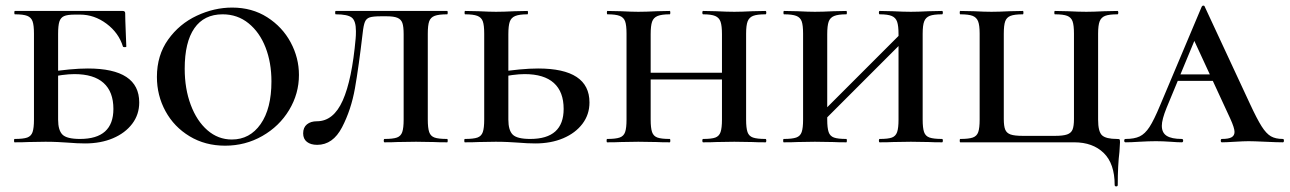

<svg xmlns="http://www.w3.org/2000/svg" viewBox="-20 -507 4594 684"><path d="M265 -12Q384 -12 384 -119Q384 -180 349 -211.5Q314 -243 245 -243Q207 -243 147 -230L144 -249Q234 -263 293 -263Q476 -263 476 -142Q476 -99 451 -66Q426 -33 382.5 -14.5Q339 4 283 4Q256 4 220 1Q206 0 186 -1Q166 -2 142 -2L81 -1Q63 0 32 0Q30 0 30 -6Q30 -12 32 -12Q63 -12 77 -17Q91 -22 96 -36.5Q101 -51 101 -81V-387Q101 -417 96 -431Q91 -445 77 -450.5Q63 -456 33 -456Q31 -456 31 -462Q31 -468 33 -468H417Q426 -468 426 -460Q426 -440 428 -392Q430 -352 430 -341Q430 -339 424.5 -339Q419 -339 418 -341Q403 -390 359.5 -422.5Q316 -455 265 -455H247Q220 -455 208 -449.5Q196 -444 191.5 -430Q187 -416 187 -386V-81Q187 -43 202.5 -27.5Q218 -12 265 -12Z M539 -233Q539 -310 579 -366Q619 -422 681 -451Q743 -480 807 -480Q878 -480 932 -445.5Q986 -411 1015.5 -356Q1045 -301 1045 -240Q1045 -173 1010 -115Q975 -57 914.5 -22.5Q854 12 782 12Q711 12 655.5 -21.5Q600 -55 569.5 -111Q539 -167 539 -233ZM947 -217Q947 -284 926 -338Q905 -392 865.5 -424Q826 -456 773 -456Q707 -456 672.5 -406.5Q638 -357 638 -262Q638 -191 659.5 -133.5Q681 -76 719 -43Q757 -10 806 -10Q870 -10 908.5 -65Q947 -120 947 -217Z M1272 -389Q1258 -269 1244.5 -192.5Q1231 -116 1198.5 -53.5Q1166 9 1110 9Q1087 9 1073.5 -1.5Q1060 -12 1060 -32Q1060 -53 1073.5 -64Q1087 -75 1109 -75Q1168 -75 1201 -149Q1234 -223 1247 -370Q1248 -380 1248 -396Q1248 -433 1233 -444.5Q1218 -456 1176 -456Q1174 -456 1174 -462Q1174 -468 1176 -468H1573Q1575 -468 1575 -462Q1575 -456 1573 -456Q1543 -456 1528.5 -450.5Q1514 -445 1509 -431Q1504 -417 1504 -387V-81Q1504 -51 1509 -36.5Q1514 -22 1528 -17Q1542 -12 1573 -12Q1575 -12 1575 -6Q1575 0 1573 0Q1543 0 1525 -1L1462 -2L1395 -1Q1379 0 1350 0Q1347 0 1347 -6Q1347 -12 1350 -12Q1380 -12 1394 -17Q1408 -22 1413 -36.5Q1418 -51 1418 -81V-385Q1418 -412 1413.5 -425Q1409 -438 1396 -443.5Q1383 -449 1357 -449H1338Q1309 -449 1297 -445Q1285 -441 1280 -429Q1275 -417 1272 -389Z M1869 -12Q1988 -12 1988 -119Q1988 -180 1953 -211.5Q1918 -243 1849 -243Q1811 -243 1751 -230L1748 -249Q1838 -263 1897 -263Q2080 -263 2080 -142Q2080 -99 2055 -66Q2030 -33 1986.5 -14.5Q1943 4 1887 4Q1860 4 1824 1Q1810 0 1790 -1Q1770 -2 1746 -2L1685 -1Q1667 0 1636 0Q1634 0 1634 -6Q1634 -12 1636 -12Q1667 -12 1681 -17Q1695 -22 1700 -36.5Q1705 -51 1705 -81V-387Q1705 -417 1700 -431Q1695 -445 1680.5 -450.5Q1666 -456 1637 -456Q1635 -456 1635 -462Q1635 -468 1637 -468L1685 -467Q1725 -465 1747 -465Q1773 -465 1813 -467L1859 -468Q1861 -468 1861 -462Q1861 -456 1859 -456Q1830 -456 1815.5 -450Q1801 -444 1796 -429.5Q1791 -415 1791 -385V-81Q1791 -43 1806.5 -27.5Q1822 -12 1869 -12Z M2485 -456Q2482 -456 2482 -462Q2482 -468 2485 -468L2531 -467Q2571 -465 2596 -465Q2620 -465 2660 -467L2707 -468Q2710 -468 2710 -462Q2710 -456 2707 -456Q2677 -456 2663 -450.5Q2649 -445 2643.5 -431Q2638 -417 2638 -387V-81Q2638 -51 2643 -36.5Q2648 -22 2662.5 -17Q2677 -12 2707 -12Q2710 -12 2710 -6Q2710 0 2707 0Q2677 0 2660 -1L2596 -2L2532 -1Q2515 0 2485 0Q2482 0 2482 -6Q2482 -12 2485 -12Q2515 -12 2528.5 -17Q2542 -22 2547 -36.5Q2552 -51 2552 -81V-385Q2552 -415 2547 -429.5Q2542 -444 2528 -450Q2514 -456 2485 -456ZM2252 -248H2591V-224H2252ZM2144 -456Q2142 -456 2142 -462Q2142 -468 2144 -468L2192 -467Q2232 -465 2254 -465Q2280 -465 2320 -467L2366 -468Q2368 -468 2368 -462Q2368 -456 2366 -456Q2337 -456 2322.5 -450Q2308 -444 2303 -429.5Q2298 -415 2298 -385V-81Q2298 -51 2303 -36.5Q2308 -22 2322 -17Q2336 -12 2366 -12Q2368 -12 2368 -6Q2368 0 2366 0Q2336 0 2319 -1L2254 -2L2192 -1Q2174 0 2143 0Q2141 0 2141 -6Q2141 -12 2143 -12Q2173 -12 2187.5 -17Q2202 -22 2207 -36.5Q2212 -51 2212 -81V-387Q2212 -417 2207 -431Q2202 -445 2187.5 -450.5Q2173 -456 2144 -456Z M3114 -456Q3111 -456 3111 -462Q3111 -468 3114 -468L3160 -467Q3200 -465 3225 -465Q3249 -465 3289 -467L3336 -468Q3339 -468 3339 -462Q3339 -456 3336 -456Q3306 -456 3292 -450.5Q3278 -445 3272.5 -431Q3267 -417 3267 -387V-81Q3267 -51 3272 -36.5Q3277 -22 3291.5 -17Q3306 -12 3336 -12Q3339 -12 3339 -6Q3339 0 3336 0Q3306 0 3289 -1L3225 -2L3161 -1Q3144 0 3114 0Q3111 0 3111 -6Q3111 -12 3114 -12Q3144 -12 3157.5 -17Q3171 -22 3176 -36.5Q3181 -51 3181 -81V-385Q3181 -415 3176 -429.5Q3171 -444 3157 -450Q3143 -456 3114 -456ZM2873 -71 3220 -418 3238 -400 2891 -53ZM2773 -456Q2771 -456 2771 -462Q2771 -468 2773 -468L2821 -467Q2861 -465 2883 -465Q2909 -465 2949 -467L2995 -468Q2997 -468 2997 -462Q2997 -456 2995 -456Q2966 -456 2951.5 -450Q2937 -444 2932 -429.5Q2927 -415 2927 -385V-81Q2927 -51 2932 -36.5Q2937 -22 2951 -17Q2965 -12 2995 -12Q2997 -12 2997 -6Q2997 0 2995 0Q2965 0 2948 -1L2883 -2L2821 -1Q2803 0 2772 0Q2770 0 2770 -6Q2770 -12 2772 -12Q2802 -12 2816.5 -17Q2831 -22 2836 -36.5Q2841 -51 2841 -81V-387Q2841 -417 2836 -431Q2831 -445 2816.5 -450.5Q2802 -456 2773 -456Z M3807 0H3401Q3399 0 3399 -6Q3399 -12 3401 -12Q3431 -12 3445.5 -17Q3460 -22 3465 -36.5Q3470 -51 3470 -81V-387Q3470 -417 3464.5 -431Q3459 -445 3445 -450.5Q3431 -456 3401 -456Q3399 -456 3399 -462Q3399 -468 3401 -468L3450 -467Q3488 -465 3512 -465Q3537 -465 3577 -467L3624 -468Q3626 -468 3626 -462Q3626 -456 3624 -456Q3594 -456 3580 -450.5Q3566 -445 3561 -431Q3556 -417 3556 -387V-83Q3556 -58 3561 -45.5Q3566 -33 3580 -28Q3594 -23 3624 -23H3738Q3767 -23 3781.5 -28Q3796 -33 3801 -45.5Q3806 -58 3806 -83V-387Q3806 -417 3801 -431Q3796 -445 3782 -450.5Q3768 -456 3738 -456Q3736 -456 3736 -462Q3736 -468 3738 -468L3784 -467Q3824 -465 3850 -465Q3874 -465 3914 -467L3961 -468Q3964 -468 3964 -462Q3964 -456 3961 -456Q3931 -456 3917 -450.5Q3903 -445 3897.5 -431Q3892 -417 3892 -387V-81Q3892 -38 3906 -25Q3920 -12 3959 -12Q3967 -12 3968.5 -10.5Q3970 -9 3970 0Q3970 8 3968 34Q3962 82 3962 152Q3962 157 3956.5 157Q3951 157 3951 152Q3951 76 3912 38Q3873 0 3807 0Z M4176 -242H4359L4366 -219H4161ZM4550 0Q4530 0 4488 -2Q4446 -4 4428 -4Q4411 -4 4379 -2Q4347 0 4333 0Q4329 0 4329 -6Q4329 -12 4333 -12Q4357 -12 4367.5 -18Q4378 -24 4378 -37Q4378 -51 4363 -84L4228 -376L4265 -434L4136 -123Q4119 -81 4119 -59Q4119 -34 4136.5 -23Q4154 -12 4190 -12Q4195 -12 4195 -6Q4195 0 4190 0Q4176 0 4150 -2Q4122 -4 4098 -4Q4073 -4 4039 -2Q4009 0 3990 0Q3985 0 3985 -6Q3985 -12 3990 -12Q4021 -12 4040 -21Q4059 -30 4075 -54.5Q4091 -79 4113 -132L4261 -483Q4263 -487 4267 -487Q4271 -487 4272 -483L4433 -137Q4458 -83 4474.5 -57Q4491 -31 4507.5 -21.5Q4524 -12 4550 -12Q4554 -12 4554 -6Q4554 0 4550 0Z"/></svg>

Font: Cormorant SC SemiBold
Style: Regular
Weight: 600
Designer: Christian Thalmann (Catharsis Fonts)
Foundry: Catharsis Fonts
Version: Version 4.000